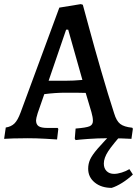

<svg xmlns="http://www.w3.org/2000/svg" viewBox="-33 -671 665 932"><path d="M330 2 334 -47Q385 -51 401.5 -58Q418 -65 418 -84Q418 -102 411 -126L383 -220Q358 -221 285 -221Q236 -221 182 -214L150 -122Q142 -96 142 -87Q142 -67 154.5 -58.5Q167 -50 196 -50H247L250 -45L244 6Q231 5 187 2.5Q143 0 102 0Q63 0 30.5 1Q-2 2 -13 3L-5 -52Q21 -56 37 -71.5Q53 -87 67 -125L255 -634L359 -651L369 -648Q376 -623 400 -534Q424 -445 458 -327.5Q492 -210 521 -121Q532 -84 550.5 -69.5Q569 -55 609 -51L612 -46L605 3Q593 2 559.5 1Q526 0 492 0Q441 0 394 3.5Q347 7 334 9ZM283 -279Q323 -279 367 -283L298 -527H288L203 -279ZM395 148Q395 124 404.5 103Q414 82 441 50.5Q468 19 528 -42H578Q513 31 492 63.5Q471 96 471 123Q471 146 484.5 159.5Q498 173 521 173Q537 173 558 166.5Q579 160 595 150L612 176Q588 199 560 216.5Q532 234 509 241Q459 241 427 215Q395 189 395 148Z"/></svg>

Font: Alegreya SC Medium
Style: Regular
Weight: 500
Designer: Juan Pablo del Peral
Foundry: Huerta Tipografica
Version: Version 2.007; ttfautohint (v1.6)